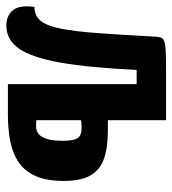

<svg xmlns="http://www.w3.org/2000/svg" viewBox="11 -551 545 607"><g transform="rotate(90 283.5 -247.5)"><path d="M61 5Q29 5 12 -16.5Q-5 -38 2 -84Q29 -84 45 -102.5Q61 -121 70 -164.5Q79 -208 84.5 -282Q90 -356 96 -468Q97 -482 101.5 -488.5Q106 -495 125.5 -497.5Q145 -500 191 -500H360V-316H393Q446 -316 481 -304Q516 -292 534 -262Q552 -232 552 -177Q552 -122 536.5 -87.5Q521 -53 493 -34Q465 -15 427 -7.5Q389 0 343 0H246V-407H201Q194 -257 178 -166.5Q162 -76 134 -35.5Q106 5 61 5ZM360 -90Q362 -90 365.5 -89.5Q369 -89 379 -89Q394 -89 404 -97.5Q414 -106 419.5 -124Q425 -142 425 -172Q425 -201 420 -213.5Q415 -226 405.5 -229.5Q396 -233 381 -233Q374 -233 368.5 -232.5Q363 -232 360 -231Z"/></g></svg>

Font: Yanone Kaffeesatz ExtraLight
Style: Regular
Weight: 200
Designer: Yanone (Cyrillic: Daniel Pouzeot, Huerta Tipografica, and Cyreal)
Foundry: Yanone
Version: Version 2.003